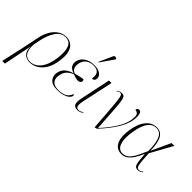

<svg xmlns="http://www.w3.org/2000/svg" viewBox="-110 -1491 2417 2417"><g transform="rotate(45 1098.5 -282.5)"><path d="M-48 240 19 -63 65 -285Q81 -366 117 -424.5Q153 -483 202 -514.5Q251 -546 307 -546Q396 -546 438 -478Q480 -410 461 -279Q448 -180 409.5 -116Q371 -52 317.5 -21Q264 10 204 10Q174 10 143.5 -3.5Q113 -17 93.5 -49.5Q74 -82 77 -141H76L-1 240ZM205 0Q253 0 296.5 -29Q340 -58 372 -119Q404 -180 417 -275Q434 -398 408.5 -467Q383 -536 304 -536Q228 -536 177.5 -463Q127 -390 102 -269L86 -189Q82 -114 97.5 -73Q113 -32 141.5 -16Q170 0 205 0Z M696 10Q607 10 570 -33.5Q533 -77 543 -137Q555 -202 598 -236.5Q641 -271 698 -285V-286Q648 -299 625 -331Q602 -363 611 -411Q621 -467 674 -505Q727 -543 809 -543Q865 -543 898.5 -527Q932 -511 944.5 -486.5Q957 -462 952 -436Q949 -418 936.5 -409.5Q924 -401 907 -401Q914 -439 907.5 -468.5Q901 -498 877 -515.5Q853 -533 805 -533Q748 -533 706 -502.5Q664 -472 654 -412Q637 -319 712 -293Q754 -304 783 -311Q812 -318 837 -320Q844 -313 846.5 -306Q849 -299 847 -289Q844 -274 830.5 -265.5Q817 -257 804 -257Q781 -257 761 -262.5Q741 -268 708 -279Q682 -269 657 -252.5Q632 -236 613 -209Q594 -182 587 -141Q577 -90 591 -59Q605 -28 634.5 -14Q664 0 703 0Q766 0 812 -19Q858 -38 884 -102Q896 -93 893 -76Q890 -57 867 -37Q844 -17 801 -3.5Q758 10 696 10ZM824 -605 816 -608 895 -783Q904 -805 919.5 -804.5Q935 -804 949 -792L947 -783Z M1059 10Q1006 10 990.5 -23Q975 -56 990 -126L1076 -536H1121L1033 -128Q1025 -92 1023 -63.5Q1021 -35 1031 -18.5Q1041 -2 1069 -2Q1087 -2 1101.5 -9Q1116 -16 1131 -27L1134 -19Q1120 -7 1099 1.5Q1078 10 1059 10Z M1365 9Q1354 -142 1346.5 -241Q1339 -340 1333 -398Q1327 -456 1321 -483.5Q1315 -511 1306 -519.5Q1297 -528 1283 -528Q1267 -528 1239 -506L1235 -513Q1250 -524 1266 -531.5Q1282 -539 1304 -539Q1325 -539 1338.5 -531Q1352 -523 1360 -495.5Q1368 -468 1374 -411Q1380 -354 1386 -258.5Q1392 -163 1401 -17H1403Q1515 -139 1573 -243Q1631 -347 1631 -440Q1631 -479 1614 -494Q1597 -509 1573 -509Q1573 -529 1583.5 -537Q1594 -545 1607 -545Q1650 -545 1650 -459Q1650 -355 1583.5 -240.5Q1517 -126 1399 0Z M1837 10Q1804 10 1774.5 -4Q1745 -18 1724 -50.5Q1703 -83 1695.5 -137Q1688 -191 1699 -270Q1717 -400 1776 -473Q1835 -546 1921 -546Q1993 -546 2030 -486Q2067 -426 2070 -284H2073L2190 -536H2240L2078 -242Q2082 -162 2086.5 -114.5Q2091 -67 2097 -43.5Q2103 -20 2113.5 -12.5Q2124 -5 2140 -5Q2155 -5 2169 -13.5Q2183 -22 2192 -30L2197 -23Q2184 -12 2166 -3Q2148 6 2129 6Q2107 6 2093.5 -1.5Q2080 -9 2072 -30.5Q2064 -52 2059 -92.5Q2054 -133 2049 -199H2047Q2022 -142 1993 -94.5Q1964 -47 1926 -18.5Q1888 10 1837 10ZM1840 -6Q1891 -6 1926 -35.5Q1961 -65 1990 -121Q2019 -177 2054 -257Q2053 -364 2037 -425Q2021 -486 1991.5 -511Q1962 -536 1922 -536Q1870 -536 1834 -503Q1798 -470 1776 -411Q1754 -352 1743 -275Q1729 -181 1739 -121.5Q1749 -62 1776 -34Q1803 -6 1840 -6Z"/></g></svg>

Font: Noto Serif Display ExtraLight
Style: Italic
Weight: 200
Italic angle: -12°
Designer: Monotype Design Team
Foundry: Monotype Imaging Inc.
Version: Version 2.009